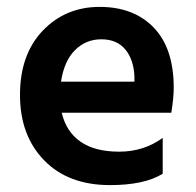

<svg xmlns="http://www.w3.org/2000/svg" viewBox="-20 -532 569 557"><path d="M157 -295H370V-310Q368 -359 343.5 -388.5Q319 -418 274 -418Q229 -418 197.5 -386.5Q166 -355 157 -295ZM299 5Q178 5 108 -67Q38 -139 38 -256.5Q38 -374 104 -443Q170 -512 269 -512Q368 -512 426 -452Q484 -392 484 -277Q484 -249 477 -205H159Q172 -150 213.5 -121Q255 -92 326 -92Q397 -92 452 -132V-28Q399 5 299 5Z"/></svg>

Font: Hind Jalandhar SemiBold
Style: Regular
Weight: 600
Designer: Namrata Goyal
Foundry: Indian Type Foundry
Version: Version 0.702;PS 1.0;hotconv 1.0.81;makeotf.lib2.5.63406